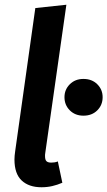

<svg xmlns="http://www.w3.org/2000/svg" viewBox="-20 -775 453 810"><path d="M243 -4Q222 5 200.5 10Q179 15 155 15Q102 15 71.5 -13.5Q41 -42 41 -102Q41 -117 44 -137L129 -741L260 -755L171 -130Q170 -126 170 -122V-116Q170 -101 176 -95Q182 -89 196 -89Q202 -89 209.5 -90Q217 -91 224 -94ZM332 -287Q297 -287 274.5 -309.5Q252 -332 252 -365Q252 -397 274.5 -419.5Q297 -442 332 -442Q368 -442 390.5 -419.5Q413 -397 413 -365Q413 -332 390.5 -309.5Q368 -287 332 -287Z"/></svg>

Font: Xgbmvzvtohvqztyvzapvmeyoton
Style: Regular
Weight: 500
Italic angle: -8°
Designer: Carrois Corporate & Edenspiekermann
Foundry: Carrois Corporate GbR & Edenspiekermann AG
Version: Version 2.001